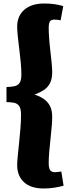

<svg xmlns="http://www.w3.org/2000/svg" viewBox="-20 -844 407 1096"><path d="M230 232Q156 232 117 196Q78 160 78 98Q78 78 81.5 45Q85 12 89 -28Q93 -68 96.5 -109.5Q100 -151 100 -189Q100 -225 89 -239.5Q78 -254 60 -257.5Q42 -261 17 -261V-347Q42 -348 61 -351.5Q80 -355 91 -369.5Q102 -384 102 -419Q102 -449 98.5 -487Q95 -525 90 -564Q85 -603 81.5 -637Q78 -671 78 -691Q78 -753 119 -788.5Q160 -824 233 -824Q263 -824 289.5 -820.5Q316 -817 341 -809L326 -728Q318 -730 308.5 -731Q299 -732 289 -732Q278 -732 271 -727.5Q264 -723 261 -712.5Q258 -702 258 -684Q258 -661 260.5 -626Q263 -591 267.5 -553Q272 -515 275 -483Q278 -451 278 -432Q278 -394 265.5 -369.5Q253 -345 230 -330Q207 -315 177 -304Q207 -295 230 -279Q253 -263 265.5 -238.5Q278 -214 278 -176Q278 -158 275.5 -125Q273 -92 268.5 -53Q264 -14 261 23Q258 60 258 89Q258 107 262 118.5Q266 130 274 134.5Q282 139 294 139Q302 139 312 137.5Q322 136 330 135L343 216Q318 223 289 227.5Q260 232 230 232Z"/></svg>

Font: Literata ExtraBold
Style: Regular
Weight: 800
Designer: Latin by Veronika Burian and Jose Scaglione. Greek by Irene Vlachou. Cyrillic by Vera Evstafieva.
Foundry: TypeTogether
Version: Version 3.103;gftools[0.9.29]